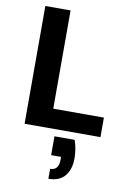

<svg xmlns="http://www.w3.org/2000/svg" viewBox="-105 -765 784 1124"><g transform="rotate(10 287.0 -203.5)"><path d="M71 0V-700H221V-116H522V0ZM264 293V234Q290 234 302.5 218Q315 202 315 170V154H256V42H376Q386 71 390 98Q394 125 394 150Q394 215 361.5 254Q329 293 264 293Z"/></g></svg>

Font: DM Sans 11pt Black
Style: Regular
Weight: 900
Version: Version 4.004;gftools[0.9.30]